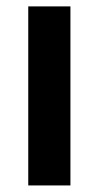

<svg xmlns="http://www.w3.org/2000/svg" viewBox="-20 -565 301 585"><path d="M66.1 0V-545.5H194.6V0Z"/></svg>

Font: Inter Zeller Semi Bold
Style: Regular
Weight: 600
Designer: Rasmus Andersson; Joe Bland
Foundry: zeller
Version: Version 3.015;git-dec3a8cb1